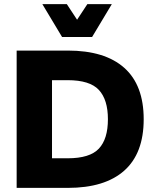

<svg xmlns="http://www.w3.org/2000/svg" viewBox="-20 -914 750 934"><path d="M61 0V-668H310Q490 -668 584.5 -584Q679 -500 679 -334Q679 -168 584.5 -84Q490 0 310 0ZM233 -144H309Q417 -144 461 -191Q505 -238 505 -334Q505 -429 461 -476.5Q417 -524 309 -524H233ZM282 -734 186 -894H305L355 -818L405 -894H524L428 -734Z"/></svg>

Font: Gantari ExtraBold
Style: Regular
Weight: 800
Version: Version 1.000